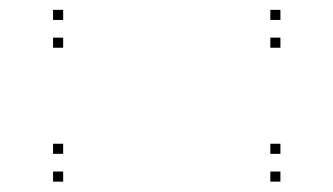

<svg xmlns="http://www.w3.org/2000/svg" viewBox="-20 -512 660 380"><path d="M535 -417.5V-437.5H515V-417.5ZM535 -472.5V-492.5H515V-472.5ZM105 -472.5V-492.5H85V-472.5ZM105 -417.5V-437.5H85V-417.5ZM535 -152.5V-172.5H515V-152.5ZM535 -207.5V-227.5H515V-207.5ZM105 -207.5V-227.5H85V-207.5ZM105 -152.5V-172.5H85V-152.5Z"/></svg>

Font: Monaspace Argon Dots Var
Style: Regular
Weight: 400
Designer: Riley Cran and the Lettermatic Team
Version: Version 1.100 (Monaspace Argon Dots)